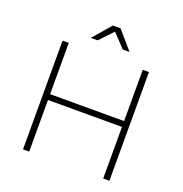

<svg xmlns="http://www.w3.org/2000/svg" viewBox="-154 -1025 1106 1161"><g transform="rotate(20 399.0 -445.0)"><path d="M676.5 0H636.5V-332H160.5V0H120.5V-699.5H160.5V-369.5H636.5V-699.5H676.5ZM524.5 -773.5H481L400 -859L319 -773.5H275.5L375.5 -889.5H424.5Z"/></g></svg>

Font: Argentum Novus ExtraLight
Style: Regular
Weight: 250
Designer: Julieta Ulanovsky (font) & Cristiano Sobral (main changes)
Foundry: Julieta Ulanovsky (font) & Cristiano Sobral (main changes)
Version: Version 3.00;November 27, 2020;FontCreator 13.0.0.2655 64-bi